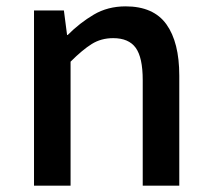

<svg xmlns="http://www.w3.org/2000/svg" viewBox="-20 -584 664 604"><path d="M87 0V-551H181L191 -474H193Q231 -512 275 -538Q319 -564 375 -564Q463 -564 503.5 -507.5Q544 -451 544 -346V0H429V-332Q429 -403 407 -433.5Q385 -464 336 -464Q298 -464 268.5 -445.5Q239 -427 202 -390V0Z"/></svg>

Font: Source Han Sans TC Medium
Style: Regular
Weight: 500
Designer: Ryoko NISHIZUKA Ë•øÂ°öÊ∂ºÂ≠ê (kana, bopomofo & ideographs); Paul D. Hunt (Latin, Greek & Cyrillic); Sandoll Communicatio
Foundry: Adobe
Version: Version 2.004;hotconv 1.0.118;makeotfexe 2.5.65603